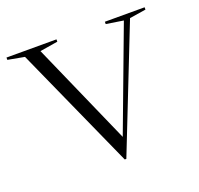

<svg xmlns="http://www.w3.org/2000/svg" viewBox="-106 -620 768 740"><g transform="rotate(-20 278.0 -249.5)"><path d="M491 -492 292 13H285.5L59.5 -490L-8.5 -502.5V-512H196.5V-502.5L123 -490.5L308 -71.5L465.5 -491.5L395 -502.5V-512H558V-502.5Z"/></g></svg>

Font: Newsreader Display Light
Style: Regular
Weight: 300
Designer: Hugues Gentile
Foundry: Production Type
Version: Version 1.001